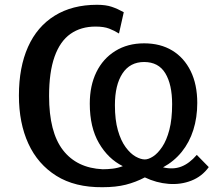

<svg xmlns="http://www.w3.org/2000/svg" viewBox="-20 -771 915 802"><path d="M408 11Q293 12 215.5 -36.5Q138 -85 98.5 -171Q59 -257 59 -372Q59 -490 97 -575Q135 -660 208.5 -705.5Q282 -751 385 -751Q422 -751 447 -742.5Q472 -734 497 -720L477 -631Q458 -643 436 -651.5Q414 -660 379 -660Q318 -660 274.5 -629.5Q231 -599 208 -534.5Q185 -470 185 -370Q185 -219 243 -144Q301 -69 409 -64Q429 -64 450.5 -66.5Q472 -69 493 -77Q432 -107 393.5 -173Q355 -239 355 -338Q355 -413 382.5 -469.5Q410 -526 461.5 -558Q513 -590 582 -590Q650 -590 699.5 -560Q749 -530 776.5 -474Q804 -418 804 -341Q804 -280 787.5 -228Q771 -176 739 -136.5Q707 -97 661 -72Q703 -62 737 -75Q771 -88 802 -124L852 -73Q824 -34 779.5 -16.5Q735 1 684 -3Q633 -7 585 -30Q547 -10 505.5 0.5Q464 11 408 11ZM585 -105Q600 -105 619.5 -117.5Q639 -130 657.5 -157.5Q676 -185 687.5 -229Q699 -273 699 -336Q699 -418 670.5 -465Q642 -512 582 -512Q523 -512 491.5 -464Q460 -416 460 -332Q460 -270 472.5 -226.5Q485 -183 505 -156Q525 -129 546.5 -117Q568 -105 585 -105Z"/></svg>

Font: Libre Franklin Medium
Style: Regular
Weight: 500
Designer: Pablo Impallari, Rodrigo Fuenzalida, Nhung Nguyen
Foundry: Impallari Type
Version: Version 3.000